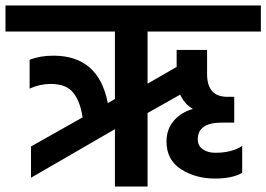

<svg xmlns="http://www.w3.org/2000/svg" viewBox="-47 -680 971 700"><path d="M491 -565V-375L597 -436V-498H708V-410Q708 -327 782 -327H807V-233H762Q674 -233 674 -172Q674 -149 692 -136Q710 -123 738 -123Q798 -123 836 -148V-50Q800 -29 737 -29Q666 -29 613 -63Q560 -97 560 -164Q560 -208 586 -239Q612 -270 656 -283Q626 -300 610 -335L491 -268V0H372V-209L66 -32V-146L254 -252Q246 -309 220.5 -341.5Q195 -374 138 -374Q99 -374 61 -357V-462Q98 -477 148 -477Q313 -477 346 -304L372 -319V-565H-27V-660H904V-565Z"/></svg>

Font: Hind Semibold
Style: Regular
Weight: 600
Designer: Manushi Parikh, Satya Rajpurohit
Foundry: Indian Type Foundry
Version: Version 1.201;PS 1.0;hotconv 1.0.78;makeotf.lib2.5.61930; tt